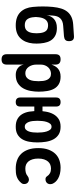

<svg xmlns="http://www.w3.org/2000/svg" viewBox="720 -1490 960 2440"><g transform="rotate(90 1200.0 -270.0)"><path d="M440 -603 308 -593Q276 -591 252.5 -581.5Q229 -572 213 -555.5Q197 -539 188.5 -515.5Q180 -492 178 -460L173 -382Q177 -409 189 -433Q201 -457 220.5 -475Q240 -493 268.5 -503Q297 -513 335 -513Q384 -513 419 -498.5Q454 -484 478 -457Q502 -430 515 -390.5Q528 -351 532 -301Q534 -278 534 -255Q534 -232 532 -208Q523 -108 465 -48.5Q407 11 300 10Q192 9 134.5 -49Q77 -107 68 -208Q62 -271 62 -334Q62 -397 68 -460Q74 -521 88.5 -567.5Q103 -614 129.5 -646.5Q156 -679 195.5 -697.5Q235 -716 290 -720L440 -730Q472 -732 487.5 -716Q503 -700 503 -667Q503 -635 487.5 -620.5Q472 -606 440 -603ZM300 -105Q347 -105 370.5 -132.5Q394 -160 400 -208Q403 -232 403 -255Q403 -278 400 -301Q394 -350 372 -375.5Q350 -401 300 -401Q277 -401 259.5 -392.5Q242 -384 230 -369Q218 -354 210.5 -333Q203 -312 200 -288Q196 -265 196 -245.5Q196 -226 200 -202Q207 -155 230.5 -130Q254 -105 300 -105Z M734 -560Q767 -560 784 -544Q801 -528 801 -495V-444Q809 -468 821.5 -489.5Q834 -511 852 -526.5Q870 -542 895 -551Q920 -560 954 -560Q1011 -560 1048.5 -538Q1086 -516 1107 -478.5Q1128 -441 1136.5 -390Q1145 -339 1145 -281Q1145 -231 1135.5 -179Q1126 -127 1102.5 -85Q1079 -43 1037.5 -16.5Q996 10 931 10Q881 10 845 -17.5Q809 -45 801 -92V124Q801 157 785 173.5Q769 190 735 190Q701 190 685 173.5Q669 157 669 124V-495Q669 -528 684.5 -544Q700 -560 734 -560ZM917 -438Q894 -438 872.5 -428.5Q851 -419 835.5 -402Q820 -385 810.5 -361.5Q801 -338 801 -310V-249Q801 -223 808.5 -198.5Q816 -174 830 -154.5Q844 -135 864 -123.5Q884 -112 908 -112Q942 -112 962.5 -127Q983 -142 994 -166.5Q1005 -191 1008.5 -221Q1012 -251 1012 -280Q1012 -309 1008.5 -337.5Q1005 -366 994.5 -388.5Q984 -411 965 -424.5Q946 -438 917 -438Z M1334 -503V-330H1393Q1395 -351 1399 -373Q1408 -426 1430.5 -467.5Q1453 -509 1491.5 -534.5Q1530 -560 1590 -560Q1651 -560 1690 -535Q1729 -510 1751 -468.5Q1773 -427 1781.5 -374Q1790 -321 1790 -265Q1790 -210 1781 -160Q1772 -110 1749.5 -72.5Q1727 -35 1688.5 -12.5Q1650 10 1590 10Q1530 10 1491 -12.5Q1452 -35 1430 -72.5Q1408 -110 1399 -160Q1394 -192 1392 -226H1334V-48Q1334 -19 1320 -4.5Q1306 10 1277 10Q1248 10 1233.5 -4.5Q1219 -19 1219 -47V-503Q1219 -531 1233.5 -545.5Q1248 -560 1277 -560Q1306 -560 1320 -546Q1334 -532 1334 -503ZM1590 -105Q1613 -105 1627.5 -119Q1642 -133 1650.5 -156Q1659 -179 1662 -208Q1665 -237 1665 -265Q1665 -293 1662 -325Q1659 -357 1650.5 -383.5Q1642 -410 1628 -427.5Q1614 -445 1590.5 -445Q1567 -445 1552.5 -427.5Q1538 -410 1529.5 -383.5Q1521 -357 1518 -325.5Q1515 -294 1515 -265Q1515 -237 1518 -208Q1521 -179 1529.5 -156.5Q1538 -134 1552.5 -119.5Q1567 -105 1590 -105Z M1862 -277Q1862 -352 1882 -406Q1902 -460 1935.5 -494Q1969 -528 2014.5 -544Q2060 -560 2112 -560Q2155 -560 2189 -551.5Q2223 -543 2248.5 -528.5Q2274 -514 2290 -496Q2306 -478 2314 -460Q2325 -432 2317.5 -408.5Q2310 -385 2287 -374Q2270 -366 2250.5 -368.5Q2231 -371 2220 -388Q2206 -411 2181.5 -424.5Q2157 -438 2123 -438Q2098 -438 2074.5 -429.5Q2051 -421 2033.5 -401Q2016 -381 2005.5 -350Q1995 -319 1995 -275Q1995 -234 2005 -202.5Q2015 -171 2032 -151Q2049 -131 2071.5 -121.5Q2094 -112 2120 -112Q2147 -112 2171.5 -117.5Q2196 -123 2216 -140Q2233 -154 2255.5 -157Q2278 -160 2298 -145Q2307 -138 2312 -128Q2317 -118 2318.5 -106Q2320 -94 2317 -82Q2314 -70 2305 -60Q2286 -37 2265 -23Q2244 -9 2221 -1.5Q2198 6 2173 8Q2148 10 2121 10Q2064 10 2016.5 -7Q1969 -24 1935 -59Q1901 -94 1881.5 -148Q1862 -202 1862 -277Z"/></g></svg>

Font: Maple Mono Normal NL
Style: Bold
Weight: 700
Monospace: yes
Designer: subframe7536
Version: Version 7.000